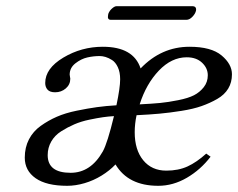

<svg xmlns="http://www.w3.org/2000/svg" viewBox="-20 -590 769 620"><path d="M582 -526H338Q326 -526 329 -541Q329 -545 332 -550.5Q335 -556 339 -560Q343 -564 347.5 -567Q352 -570 356 -570H601Q615 -570 613 -556Q611 -546 601.5 -536Q592 -526 582 -526ZM431 -253Q471 -255 497 -257.5Q523 -260 555.5 -266.5Q588 -273 606.5 -282.5Q625 -292 638 -308.5Q651 -325 651 -347Q651 -370 632.5 -387.5Q614 -405 583 -405Q534 -405 493 -362Q452 -319 431 -253ZM348 -215Q330 -214 312.5 -211.5Q295 -209 268.5 -203.5Q242 -198 220 -188.5Q198 -179 177.5 -166Q157 -153 145.5 -133Q134 -113 134 -89Q134 -32 208 -32Q273 -32 312 -101Q327 -128 348 -215ZM368 -334Q368 -357 360.5 -373Q353 -389 342 -396Q331 -403 321 -406Q311 -409 302 -409Q282 -409 262 -404.5Q242 -400 223.5 -385.5Q205 -371 205 -349Q205 -346 206 -342Q207 -338 207 -336Q207 -317 192.5 -304.5Q178 -292 158 -292Q141 -292 133.5 -300.5Q126 -309 126 -322Q126 -369 184.5 -404Q243 -439 312 -439Q411 -439 434 -369Q501 -439 592 -439Q662 -439 695.5 -411Q729 -383 729 -350Q729 -324 717 -304Q705 -284 681.5 -270.5Q658 -257 631 -247.5Q604 -238 566 -232Q528 -226 495.5 -223Q463 -220 421 -218Q415 -190 415 -163Q415 -106 442.5 -72.5Q470 -39 517 -39Q556 -39 585.5 -52.5Q615 -66 646 -94L660 -84Q628 -42 583.5 -16Q539 10 491 10Q394 10 353 -59Q334 -39 308 -23Q282 -7 253 1.5Q224 10 197 10Q130 10 95 -14.5Q60 -39 60 -81Q60 -114 73.5 -140Q87 -166 111.5 -183.5Q136 -201 163.5 -213Q191 -225 227.5 -232.5Q264 -240 293 -244Q322 -248 356 -250Q368 -307 368 -334Z"/></svg>

Font: Linux Libertine O
Style: Italic
Weight: 400
Italic angle: -12°
Designer: Philipp H. Poll
Foundry: Philipp H. Poll
Version: Version 5.1.6